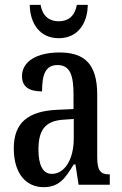

<svg xmlns="http://www.w3.org/2000/svg" viewBox="-20 -764 505 794"><path d="M223 -606C303 -606 342 -669 343 -744H298C289 -696 261 -676 223 -676C185 -676 156 -696 148 -744H103C104 -669 143 -606 223 -606ZM160 10C226 10 250 -28 285 -84H292L305 0H434V-43H431C395 -43 382 -59 382 -115V-373C382 -500 329 -547 226 -547C134 -547 71 -511 71 -449C71 -407 98 -386 154 -386C154 -452 166 -495 218 -495C272 -495 284 -448 284 -373V-313L218 -310C97 -305 37 -257 37 -151C37 -41 92 10 160 10ZM194 -45C156 -45 139 -84 139 -145C139 -223 164 -264 242 -269L285 -272V-191C285 -107 249 -45 194 -45Z"/></svg>

Font: Noto Serif Tamil ExtraCondensed Medium
Style: Italic
Weight: 500
Width: 2
Italic angle: -12°
Designer: Indian Type Foundry, Tom Grace, and the Monotype Design Team
Foundry: Monotype Imaging Inc.
Version: Version 2.003